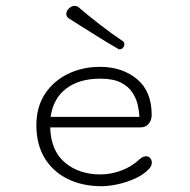

<svg xmlns="http://www.w3.org/2000/svg" viewBox="-20 -624 645 652"><path d="M386.2 -456.5Q382.3 -456.5 380.4 -458.5Q339.8 -481.9 296.6 -509.3Q253.4 -536.6 214.4 -561Q205.1 -567.4 205.1 -576.2Q205.1 -586.4 213.9 -595.2Q222.7 -604 233.4 -604Q241.7 -604 247.1 -599.1Q281.2 -569.8 320.8 -539.3Q360.4 -508.8 397.5 -483.9Q402.3 -481 402.3 -473.6Q402.3 -467.3 397.7 -461.9Q393.1 -456.5 386.2 -456.5ZM324.7 8.3Q259.8 8.3 209.7 -16.4Q159.7 -41 131.6 -87.4Q103.5 -133.8 103.5 -198.7Q103.5 -261.2 133.1 -305.7Q162.6 -350.1 211.7 -373.5Q260.7 -397 319.3 -397Q395 -397 445.1 -355.5Q495.1 -314 495.1 -233.9Q495.1 -215.8 484.9 -203.6Q474.6 -191.4 457.5 -191.4H150.4Q152.8 -111.8 200.7 -71.8Q248.5 -31.7 320.8 -31.7Q356.4 -31.7 392.1 -44.9Q427.7 -58.1 456.1 -85Q466.3 -93.3 476.1 -93.3Q484.9 -93.3 490.2 -86.9Q495.6 -80.6 495.6 -71.8Q495.6 -61 486.8 -51.3Q468.8 -31.7 440.4 -18.6Q412.1 -5.4 381.1 1.5Q350.1 8.3 324.7 8.3ZM151.9 -227.1H453.6Q452.6 -245.1 447.8 -267.3Q442.9 -289.6 429.4 -310.1Q416 -330.6 389.9 -343.8Q363.8 -356.9 320.3 -356.9Q249 -356.9 204.8 -323.2Q160.6 -289.6 151.9 -227.1Z"/></svg>

Font: Cutive Mono
Style: Regular
Weight: 400
Designer: Vernon Adams
Foundry: Vernon Adams
Version: Version 1.110; ttfautohint (v1.8.4.7-5d5b)